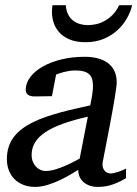

<svg xmlns="http://www.w3.org/2000/svg" viewBox="-20 -715 534 747"><path d="M321.8 -261.2Q266.6 -248.5 225.6 -233.9Q184.6 -219.2 157.2 -201.2Q129.9 -183.1 116.5 -161.1Q103 -139.2 103 -111.8Q103 -98.6 107.2 -87.4Q111.3 -76.2 118.7 -67.9Q126 -59.6 136 -54.7Q146 -49.8 158.2 -49.8Q176.3 -49.8 197.3 -56.4Q218.3 -63 237.3 -71.5Q256.3 -80.1 271 -87.9Q285.6 -95.7 290 -98.1ZM470.2 -22Q450.2 -9.3 421.9 1.5Q393.6 12.2 361.8 12.2Q339.4 12.2 324.5 5.6Q309.6 -1 300.5 -10.7Q291.5 -20.5 287.8 -32.2Q284.2 -43.9 284.2 -54.2Q275.4 -48.8 257.3 -37.8Q239.3 -26.9 216.1 -15.6Q192.9 -4.4 166.7 3.9Q140.6 12.2 116.2 12.2Q91.8 12.2 71.5 4.4Q51.3 -3.4 36.9 -17.6Q22.5 -31.7 14.6 -51.8Q6.8 -71.8 6.8 -96.2Q6.8 -122.1 13.7 -143.3Q20.5 -164.6 33.4 -181.6Q46.4 -198.7 64.5 -212.6Q82.5 -226.6 105 -237.8Q131.3 -251 159.2 -260.5Q187 -270 215.6 -277.8Q244.1 -285.6 273.2 -292Q302.2 -298.3 331.1 -305.2Q331.5 -308.6 333.5 -317.1Q335.4 -325.7 337.2 -336.4Q338.9 -347.2 340.3 -358.6Q341.8 -370.1 341.8 -379.9Q341.8 -394 338.9 -405.5Q335.9 -417 328.4 -424.8Q320.8 -432.6 307.4 -436.8Q293.9 -440.9 272.9 -440.9Q260.7 -440.9 248.8 -439Q236.8 -437 226.6 -434.3Q216.3 -431.6 209 -429Q201.7 -426.3 198.2 -424.8L182.1 -340.8L115.2 -339.8Q98.1 -339.8 89.1 -346.2Q80.1 -352.5 80.1 -365.2Q80.1 -391.6 97.7 -415Q115.2 -438.5 146.2 -456.1Q177.2 -473.6 219.2 -483.9Q261.2 -494.1 310.1 -494.1Q336.4 -494.1 358.9 -488.5Q381.3 -482.9 398.2 -470.9Q415 -459 424.6 -439.9Q434.1 -420.9 434.1 -394Q434.1 -386.2 431.6 -368.9Q429.2 -351.6 425.5 -328.6Q421.9 -305.7 416.7 -278.6Q411.6 -251.5 406.7 -224.6Q394.5 -161.6 379.9 -85.9Q376 -67.4 384.8 -53.7Q393.6 -40 412.1 -40Q415.5 -40 423.3 -41.7Q431.2 -43.5 439.9 -46.4Q448.7 -49.3 457 -52.7Q465.3 -56.2 470.2 -59.1ZM494.1 -694.8Q488.3 -669.4 473.9 -643.8Q459.5 -618.2 436.8 -597.4Q414.1 -576.7 383.1 -563.7Q352.1 -550.8 312.5 -550.8Q276.9 -550.8 252 -561Q227.1 -571.3 211.7 -587.9Q196.3 -604.5 189.2 -625.5Q182.1 -646.5 182.1 -668Q182.1 -673.8 182.6 -680.7Q183.1 -687.5 184.1 -694.8H236.3Q237.3 -672.9 245.4 -658Q253.4 -643.1 265.6 -634Q277.8 -625 292.7 -621.1Q307.6 -617.2 322.3 -617.2Q337.4 -617.2 354.7 -621.1Q372.1 -625 388.4 -634.3Q404.8 -643.6 419.2 -658.4Q433.6 -673.3 443.4 -694.8Z"/></svg>

Font: Charis SIL Phon
Style: Italic
Weight: 400
Italic angle: -11°
Foundry: SIL International
Version: Version 5.000